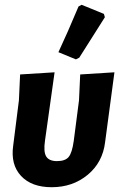

<svg xmlns="http://www.w3.org/2000/svg" viewBox="-20 -773 508 802"><path d="M308 -746 321 -753 414 -715 418 -701Q396 -666 359.5 -608.5Q323 -551 311 -532L297 -525L224 -555Q262 -636 308 -746ZM196 9Q112 9 68 -38Q24 -85 35 -164L59 -354L64 -462L208 -471L168 -186Q161 -139 173 -119.5Q185 -100 218 -100Q252 -100 266.5 -117Q281 -134 288 -184L310 -354L315 -462L458 -471L419 -179Q409 -95 346.5 -43Q284 9 196 9Z"/></svg>

Font: Alegreya Sans ExtraBold
Style: Italic
Weight: 800
Italic angle: -7°
Designer: Juan Pablo del Peral
Foundry: Huerta Tipografica
Version: Version 2.007